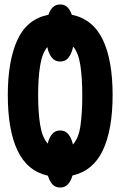

<svg xmlns="http://www.w3.org/2000/svg" viewBox="-20 -786 540 861"><path d="M250 55Q228 55 215 40.5Q202 26 195 2Q102 -19 58.5 -111Q15 -203 15 -360Q15 -512 57.5 -606Q100 -700 197 -720Q204 -741 217 -753.5Q230 -766 250 -766Q270 -766 282.5 -753.5Q295 -741 302 -720Q397 -700 441 -608Q485 -516 485 -360Q485 -205 441.5 -112.5Q398 -20 305 1Q298 26 284.5 40.5Q271 55 250 55ZM250 -510Q226 -510 212 -528Q198 -546 192 -575Q169 -547 160 -491.5Q151 -436 151 -360Q151 -283 160 -226.5Q169 -170 194 -142Q200 -168 213.5 -184.5Q227 -201 250 -201Q273 -201 287 -183.5Q301 -166 307 -138Q333 -166 341 -223.5Q349 -281 349 -358Q349 -436 340.5 -492.5Q332 -549 308 -577Q302 -547 288 -528.5Q274 -510 250 -510Z"/></svg>

Font: Noto Sans Mono ExtraCondensed Black
Style: Regular
Weight: 900
Width: 2
Designer: Monotype Design Team
Foundry: Monotype Imaging Inc.
Version: Version 2.014